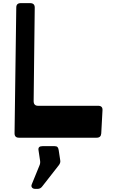

<svg xmlns="http://www.w3.org/2000/svg" viewBox="-20 -880 748 1227"><path d="M226 79Q222 54 252 54H329Q342 54 347.5 60Q353 66 355 79L365 145Q368 161 355 177L251 310Q239 327 221 327H205Q191 327 184.5 318.5Q178 310 183 298L232 178Q239 163 236 146ZM84 -832Q84 -860 113 -860H172Q202 -860 202 -832L195 -234Q195 -204 223 -204H607Q637 -204 635 -175L627 -27Q625 0 598 0H101Q73 0 73 -28Z"/></svg>

Font: OpenDyslexic 3
Style: Regular
Weight: 400
Designer: Abelardo Gonzalez
Version: Version 1.000;PS 001.001;hotconv 1.0.56